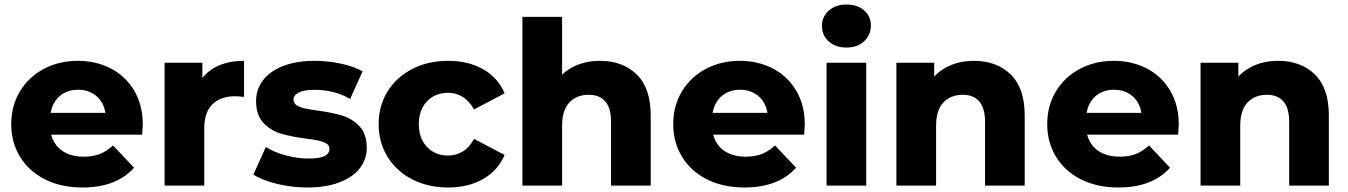

<svg xmlns="http://www.w3.org/2000/svg" viewBox="-20 -816 5925 844"><path d="M29.4 -270.4Q29.4 -350.7 67.5 -414.1Q105.6 -477.4 172.3 -513Q239 -548.6 322.1 -548.6Q402.4 -548.6 467.4 -514.9Q532.3 -481.2 569.9 -417.7Q607.6 -354.1 607.6 -268.7Q607.1 -258.3 605 -224.1H172V-319.8H512.6L445.8 -292.1Q445.8 -330.2 430.8 -359.7Q415.8 -389.1 387.4 -405.4Q359.1 -421.7 323.2 -421.7Q286.8 -421.7 258.7 -405.4Q230.7 -389.1 215.4 -359.4Q200.2 -329.8 200.2 -290.8V-263.9Q200.2 -222.2 218.2 -191.2Q236.2 -160.2 269.3 -143.7Q302.4 -127.2 347.4 -127.2Q387.9 -127.2 418.2 -138.9Q448.4 -150.6 477 -176.6L569.2 -78.9Q531 -35.8 474.2 -13.8Q417.4 8.2 342.2 8.2Q249 8.2 178 -27.4Q107 -63 68.2 -126.7Q29.4 -190.3 29.4 -270.4Z M703.4 -540.3H869.6V-384.7L845.2 -429.4Q868.8 -488 922.2 -518.3Q975.7 -548.6 1052.8 -548.6V-389.9Q1029.8 -393 1013.9 -393Q950.1 -393 914 -357.7Q877.9 -322.3 877.9 -251V0H703.4Z M1093.7 -48.4 1148.6 -169.9Q1185.2 -146.4 1236.6 -132.8Q1287.9 -119.1 1336.9 -119.1Q1385.7 -119.1 1406.9 -130.1Q1428.2 -141 1428.2 -162Q1428.2 -176.3 1415.3 -184.7Q1402.3 -193 1380.2 -197.8Q1358 -202.7 1326.6 -206.4Q1260.4 -215.3 1216.1 -228.1Q1171.8 -240.8 1138.7 -275Q1105.7 -309.2 1105.7 -371.8Q1105.7 -423 1135.9 -463Q1166.1 -503 1224.5 -525.8Q1282.9 -548.6 1362.6 -548.6Q1420.6 -548.6 1477.8 -536.4Q1535.1 -524.2 1574 -502.7L1519.1 -381.2Q1481.4 -402.8 1442.6 -412Q1403.7 -421.2 1363.8 -421.2Q1316.2 -421.2 1293.2 -409.3Q1270.2 -397.3 1270.2 -377.9Q1270.2 -362.7 1283.6 -353.6Q1297 -344.6 1318.9 -339.7Q1340.9 -334.9 1374.1 -330.2Q1439.3 -321.3 1483.2 -308.3Q1527 -295.3 1559.6 -261.6Q1592.2 -227.8 1592.2 -166.1Q1592.2 -116 1561.6 -76.4Q1530.9 -36.9 1471.8 -14.3Q1412.7 8.2 1330.6 8.2Q1262.8 8.2 1197.7 -7.7Q1132.6 -23.6 1093.7 -48.4Z M1644.4 -270.4Q1644.4 -350.7 1683.7 -414.1Q1723 -477.4 1792.5 -513Q1862 -548.6 1950.1 -548.6Q2039.4 -548.6 2104.7 -511.1Q2169.9 -473.7 2198.2 -405.7L2063.7 -334.8Q2043.6 -371.8 2014.2 -389.9Q1984.9 -408.1 1949.1 -408.1Q1912.9 -408.1 1883.9 -391.9Q1854.9 -375.7 1837.9 -344.3Q1821 -312.9 1821 -270.4Q1821 -227.4 1837.9 -196.3Q1854.9 -165.2 1883.9 -148.7Q1912.9 -132.2 1949.1 -132.2Q1984.9 -132.2 2014.2 -150.2Q2043.6 -168.1 2063.7 -205.6L2198.2 -134.7Q2169.4 -67.1 2104.2 -29.4Q2039 8.2 1950.1 8.2Q1862 8.2 1792.5 -27.3Q1723 -62.9 1683.7 -126.6Q1644.4 -190.2 1644.4 -270.4Z M2276.4 -742H2450.9V-388.3L2410.7 -433.4Q2439.9 -489.6 2493.9 -519.1Q2548 -548.6 2616.9 -548.6Q2717.9 -548.6 2779.2 -488.4Q2840.4 -428.3 2840.4 -308.9V0H2666V-281.4Q2666 -341.1 2640.5 -370.3Q2615 -399.4 2568.3 -399.4Q2514.8 -399.4 2482.8 -365.4Q2450.9 -331.3 2450.9 -263.7V0H2276.4Z M2939.4 -270.4Q2939.4 -350.7 2977.5 -414.1Q3015.6 -477.4 3082.3 -513Q3149 -548.6 3232.1 -548.6Q3312.4 -548.6 3377.4 -514.9Q3442.3 -481.2 3479.9 -417.7Q3517.6 -354.1 3517.6 -268.7Q3517.1 -258.3 3515 -224.1H3082V-319.8H3422.6L3355.8 -292.1Q3355.8 -330.2 3340.8 -359.7Q3325.8 -389.1 3297.4 -405.4Q3269.1 -421.7 3233.2 -421.7Q3196.8 -421.7 3168.7 -405.4Q3140.7 -389.1 3125.4 -359.4Q3110.2 -329.8 3110.2 -290.8V-263.9Q3110.2 -222.2 3128.2 -191.2Q3146.2 -160.2 3179.3 -143.7Q3212.4 -127.2 3257.4 -127.2Q3297.9 -127.2 3328.2 -138.9Q3358.4 -150.6 3387 -176.6L3479.2 -78.9Q3441 -35.8 3384.2 -13.8Q3327.4 8.2 3252.2 8.2Q3159 8.2 3088 -27.4Q3017 -63 2978.2 -126.7Q2939.4 -190.3 2939.4 -270.4Z M3613.4 -540.3H3787.9V0H3613.4ZM3593.1 -701.6Q3593.1 -742.2 3623.1 -769.2Q3653 -796.1 3700.7 -796.1Q3748.9 -796.1 3778.6 -770.4Q3808.2 -744.8 3808.2 -704.7Q3808.2 -662.4 3778.6 -634.7Q3748.9 -607 3700.7 -607Q3653 -607 3623.1 -633.9Q3593.1 -660.9 3593.1 -701.6Z M3920.4 -540.3H4086.6V-388.3L4054.7 -433.4Q4083.9 -489.6 4137.9 -519.1Q4192 -548.6 4260.9 -548.6Q4361.9 -548.6 4423.2 -488.4Q4484.4 -428.3 4484.4 -308.9V0H4310V-281.4Q4310 -341.1 4284.5 -370.3Q4259 -399.4 4212.3 -399.4Q4158.8 -399.4 4126.8 -365.4Q4094.9 -331.3 4094.9 -263.7V0H3920.4Z M4583.4 -270.4Q4583.4 -350.7 4621.5 -414.1Q4659.6 -477.4 4726.3 -513Q4793 -548.6 4876.1 -548.6Q4956.4 -548.6 5021.4 -514.9Q5086.3 -481.2 5123.9 -417.7Q5161.6 -354.1 5161.6 -268.7Q5161.1 -258.3 5159 -224.1H4726V-319.8H5066.6L4999.8 -292.1Q4999.8 -330.2 4984.8 -359.7Q4969.8 -389.1 4941.4 -405.4Q4913.1 -421.7 4877.2 -421.7Q4840.8 -421.7 4812.7 -405.4Q4784.7 -389.1 4769.4 -359.4Q4754.2 -329.8 4754.2 -290.8V-263.9Q4754.2 -222.2 4772.2 -191.2Q4790.2 -160.2 4823.3 -143.7Q4856.4 -127.2 4901.4 -127.2Q4941.9 -127.2 4972.2 -138.9Q5002.4 -150.6 5031 -176.6L5123.2 -78.9Q5085 -35.8 5028.2 -13.8Q4971.4 8.2 4896.2 8.2Q4803 8.2 4732 -27.4Q4661 -63 4622.2 -126.7Q4583.4 -190.3 4583.4 -270.4Z M5257.4 -540.3H5423.6V-388.3L5391.7 -433.4Q5420.9 -489.6 5474.9 -519.1Q5529 -548.6 5597.9 -548.6Q5698.9 -548.6 5760.2 -488.4Q5821.4 -428.3 5821.4 -308.9V0H5647V-281.4Q5647 -341.1 5621.5 -370.3Q5596 -399.4 5549.3 -399.4Q5495.8 -399.4 5463.8 -365.4Q5431.9 -331.3 5431.9 -263.7V0H5257.4Z"/></svg>

Font: iiserrat Thin
Style: Regular
Weight: 100
Designer: Akira Ohta
Foundry: Akira Ohta
Version: Version 1.200;Glyphs 3.3.1 (3343)